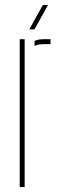

<svg xmlns="http://www.w3.org/2000/svg" viewBox="-20 -759 235 779"><path d="M60 0V-600H80V0ZM120 -573V-593Q134.5 -600 160 -600Q166 -600 172.5 -600Q179 -600 185 -600V-580H160Q135.5 -580 120 -573ZM99 -640 154 -739H175L120 -640Z"/></svg>

Font: Big Shoulders Stencil Thin
Style: Regular
Weight: 100
Designer: Patric King
Foundry: XO Type Co
Version: Version 2.001